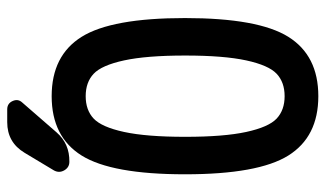

<svg xmlns="http://www.w3.org/2000/svg" viewBox="-208 -698 915 540"><g transform="rotate(-90 250.0 -427.5)"><path d="M313 -622.1Q289.1 -644.5 250 -644.5Q210.9 -644.5 187 -622.1Q163.1 -599.6 149.4 -536.6Q135.7 -473.6 135.7 -364.7Q135.7 -255.9 149.4 -192.9Q163.1 -129.9 187 -107.4Q210.9 -85 250 -85Q289.1 -85 313 -107.4Q336.9 -129.9 350.6 -192.9Q364.3 -255.9 364.3 -364.7Q364.3 -473.6 350.6 -536.6Q336.9 -599.6 313 -622.1ZM417 -74.7Q364.3 9.8 250 9.8Q135.7 9.8 83 -74.7Q30.3 -159.2 30.3 -365.2Q30.3 -571.3 83 -655.8Q135.7 -740.2 250 -740.2Q364.3 -740.2 417 -655.8Q469.7 -571.3 469.7 -365.2Q469.7 -159.2 417 -74.7ZM176.8 -865.2H212.9Q229.5 -865.2 236.3 -850.1Q243.2 -835 232.4 -823.2L148.4 -726.6Q116.2 -689.5 65.4 -690.4Q49.8 -690.4 41.5 -704.6Q33.2 -718.8 41 -733.4L90.8 -816.4Q120.1 -865.2 176.8 -865.2Z"/></g></svg>

Font: Rounded Mgen+ 2m medium
Style: Regular
Weight: 500
Designer: [Source Han Sans]
Ryoko NISHIZUKA  (kana & ideographs); Paul D. Hunt (Latin, Greek & Cyrillic); Wenlong ZHANG  (bopomofo
Version: Version 1.059.20150602